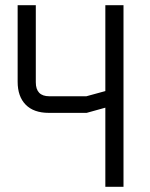

<svg xmlns="http://www.w3.org/2000/svg" viewBox="-20 -720 577 740"><path d="M386 -700H456V0H386V-305L314 -285H168Q110 -285 79 -316.5Q48 -348 48 -405V-700H118V-403Q118 -349 170 -349H313L386 -369Z"/></svg>

Font: Strong
Style: Regular
Weight: 400
Designer: Roman Shchyukin (Gaslight Type Foundry)
Foundry: Cyreal (www.cyreal.org)
Version: Version 1.001